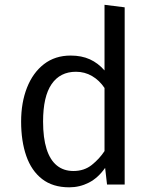

<svg xmlns="http://www.w3.org/2000/svg" viewBox="-20 -769 640 800"><path d="M415.5 -749 499.5 -738.5V0H426L418 -69.5Q388.5 -27.5 350.2 -8Q312 11.5 268.5 11.5Q200 11.5 155.5 -23Q111 -57.5 89.5 -119.2Q68 -181 68 -262.5Q68 -341.5 92.5 -403.8Q117 -466 163.2 -501.8Q209.5 -537.5 274.5 -537.5Q320 -537.5 354.5 -521.8Q389 -506 415.5 -475.5ZM296.5 -470Q230.5 -470 195 -418.5Q159.5 -367 159.5 -262.5Q159.5 -194.5 174 -148.5Q188.5 -102.5 216.8 -79.5Q245 -56.5 286 -56.5Q331 -56.5 362.8 -82Q394.5 -107.5 415.5 -139.5V-402.5Q394 -434.5 363.5 -452.2Q333 -470 296.5 -470Z"/></svg>

Font: Fira Code Light
Style: Regular
Weight: 400
Monospace: yes
Version: Version 5.002